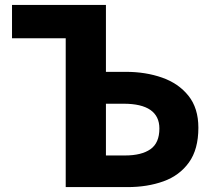

<svg xmlns="http://www.w3.org/2000/svg" viewBox="-20 -763 871 783"><path d="M248 0V-607H29V-743H412V-470H494Q574 -470 641 -446.5Q708 -423 748.5 -372.5Q789 -322 789 -242Q789 -154 750.5 -100.5Q712 -47 646.5 -23.5Q581 0 500 0ZM412 -129H490Q557 -129 593.5 -154.5Q630 -180 630 -239Q630 -289 593.5 -314.5Q557 -340 484 -340H412Z"/></svg>

Font: Noto Sans KR ExtraBold
Style: Regular
Weight: 800
Designer: Ryoko NISHIZUKA  (kana, bopomofo & ideographs); Paul D. Hunt (Latin, Greek & Cyrillic); Sandoll Communications , Soo-you
Foundry: Adobe
Version: Version 2.004-H2;hotconv 1.0.118;makeotfexe 2.5.65603